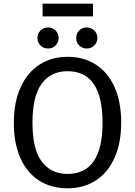

<svg xmlns="http://www.w3.org/2000/svg" viewBox="-20 -1009 732 1041"><path d="M637 -344Q637 -232 600.5 -152Q564 -72 498.5 -30Q433 12 346 12Q259 12 193.5 -29Q128 -70 91.5 -150Q55 -230 55 -343Q55 -454 91.5 -535Q128 -616 194 -658.5Q260 -701 346 -701Q433 -701 498.5 -659.5Q564 -618 600.5 -538Q637 -458 637 -344ZM156 -343Q156 -200 206.5 -133Q257 -66 346 -66Q536 -66 536 -344Q536 -623 346 -623Q256 -623 206 -555Q156 -487 156 -343ZM298 -803Q298 -779 281.5 -762.5Q265 -746 241 -746Q216 -746 199.5 -762.5Q183 -779 183 -803Q183 -827 199.5 -843.5Q216 -860 241 -860Q265 -860 281.5 -843.5Q298 -827 298 -803ZM508 -803Q508 -779 491.5 -762.5Q475 -746 450 -746Q426 -746 409.5 -762.5Q393 -779 393 -803Q393 -827 409.5 -843.5Q426 -860 450 -860Q475 -860 491.5 -843.5Q508 -827 508 -803ZM211 -920V-989H484V-920Z"/></svg>

Font: Fira Sans
Style: Regular
Weight: 400
Designer: bBox Type GmbH & Carrois Corporate GbR & Edenspiekermann AG
Foundry: bBox Type GmbH & Carrois Corporate GbR & Edenspiekermann AG
Version: Version 4.301